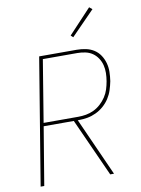

<svg xmlns="http://www.w3.org/2000/svg" viewBox="-102 -1030 804 1098"><g transform="rotate(-10 300.0 -481.0)"><path d="M43 0 164 -735H382Q409 -735 435 -729.5Q461 -724 482 -710.5Q503 -697 517 -676Q531 -655 538 -630Q545 -605 544.5 -578.5Q544 -552 540 -525Q535 -500 527 -475Q519 -450 504.5 -427.5Q490 -405 469.5 -387Q449 -369 424.5 -357.5Q400 -346 375 -341.5Q350 -337 325 -337H318L469 0H447L295 -337H120L64 0ZM123 -356H325Q347 -356 370 -360Q393 -364 415 -374.5Q437 -385 455.5 -402Q474 -419 487.5 -439.5Q501 -460 508 -482.5Q515 -505 519 -528Q523 -552 523.5 -575.5Q524 -599 518.5 -621Q513 -643 500.5 -662Q488 -681 470 -693.5Q452 -706 429 -711Q406 -716 382 -716H182ZM375 -809 362 -821 494 -962 511 -948Z"/></g></svg>

Font: Iosevka Aile Thin Oblique
Style: Regular
Weight: 100
Italic angle: -9°
Designer: Belleve Invis
Foundry: Belleve Invis
Version: Version 31.1.0; ttfautohint (v1.8.4)